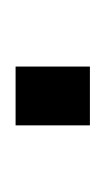

<svg xmlns="http://www.w3.org/2000/svg" viewBox="38 -438 139 255"><g transform="rotate(90 107.5 -310.5)"><path d="M68.4 -261.7V-360.4H146.5V-261.7Z"/></g></svg>

Font: Anaheim
Style: Regular
Weight: 400
Designer: Vernon Adams
Foundry: Vernon Adams
Version: Version 2.001